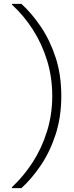

<svg xmlns="http://www.w3.org/2000/svg" viewBox="-20 -831 386 996"><path d="M91 145H42V140Q103 83 150 10Q197 -63 224 -150Q251 -237 251 -333Q251 -430 224.5 -516.5Q198 -603 151 -676.5Q104 -750 42 -807V-811H91Q144 -763 191.5 -693Q239 -623 268.5 -533Q298 -443 298 -333Q298 -224 268.5 -133.5Q239 -43 191.5 27Q144 97 91 145Z"/></svg>

Font: DM Sans 16pt ExtraLight
Style: Regular
Weight: 250
Version: Version 4.004;gftools[0.9.30]